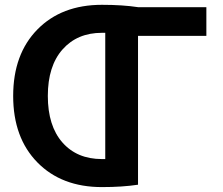

<svg xmlns="http://www.w3.org/2000/svg" viewBox="-20 -760 918 790"><path d="M829.1 -730.5V-612.3H547.9V0Q483.4 9.8 399.4 9.8Q233.4 9.8 133.8 -91.8Q34.2 -193.4 34.2 -365.2Q34.2 -537.1 133.8 -638.7Q233.4 -740.2 399.4 -740.2Q484.4 -740.2 547.9 -730.5ZM399.4 -105.5H413.1V-625H399.4Q297.9 -625 237.3 -556.6Q176.8 -488.3 176.8 -365.2Q176.8 -242.2 236.8 -173.8Q296.9 -105.5 399.4 -105.5Z"/></svg>

Font: Mgen+ 1c bold
Style: Bold
Weight: 700
Designer: [Source Han Sans]
Ryoko NISHIZUKA  (kana & ideographs); Paul D. Hunt (Latin, Greek & Cyrillic); Wenlong ZHANG  (bopomofo
Version: Version 1.059.20150602